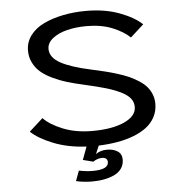

<svg xmlns="http://www.w3.org/2000/svg" viewBox="-59 -763 969 1017"><g transform="rotate(-5 425.0 -254.5)"><path d="M405.5 93 350.5 79 376 10Q277.5 5 201 -25.5Q124.5 -56 83.5 -94.5L156.5 -160.5Q189.5 -125 257.8 -97.2Q326 -69.5 414 -69.5Q520.5 -69.5 584.8 -99Q649 -128.5 649 -177Q649 -202.5 633.5 -222.2Q618 -242 584 -258.8Q550 -275.5 505.8 -288.5Q461.5 -301.5 395 -316.5Q343 -328 303.2 -340Q263.5 -352 226.2 -369.8Q189 -387.5 164.8 -408.5Q140.5 -429.5 126 -458.8Q111.5 -488 111.5 -523Q111.5 -568 138.2 -603.8Q165 -639.5 210.8 -661.2Q256.5 -683 314 -694.5Q371.5 -706 436 -706Q535.5 -706 612.5 -677.2Q689.5 -648.5 731.5 -609L661 -545Q627.5 -577.5 569 -601.5Q510.5 -625.5 432 -625.5Q376 -625.5 328.8 -614Q281.5 -602.5 251 -578.5Q220.5 -554.5 220.5 -522.5Q220.5 -477 275 -447Q329.5 -417 436.5 -394Q477.5 -385 508.2 -377.5Q539 -370 574.2 -359Q609.5 -348 635 -336.5Q660.5 -325 685.2 -309Q710 -293 725.2 -275.2Q740.5 -257.5 749.8 -234.2Q759 -211 759 -184Q759 -146 742.5 -114.5Q726 -83 697 -60.8Q668 -38.5 627.5 -23Q587 -7.5 540.5 0.5Q494 8.5 441 10.5L422.5 54Q447 36 483 36Q515.5 36 538.2 50.5Q561 65 561 95.5Q561 122 547 142.2Q533 162.5 508.8 174Q484.5 185.5 454.8 191.2Q425 197 390.5 197Q345.5 197 304.5 187.5L324.5 133.5Q364.5 141.5 398 141.5Q481.5 141.5 481.5 101.5Q481.5 77 450.5 77Q439.5 77 426 82Q412.5 87 405.5 93Z"/></g></svg>

Font: League Mono Wide
Style: Regular
Weight: 400
Width: 8
Designer: Tyler Finck
Foundry: The League of Moveable Type / Tyler Finck
Version: Version 2.210